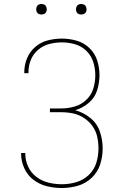

<svg xmlns="http://www.w3.org/2000/svg" viewBox="-20 -937 616 965"><path d="M291 8Q332 8 371.5 -3.5Q411 -15 441 -43.5Q471 -72 483.5 -111Q496 -150 496 -191Q496 -234 482 -275.5Q468 -317 433.5 -344.5Q399 -372 358 -383Q395 -394 425.5 -419.5Q456 -445 468 -482.5Q480 -520 480 -559Q480 -597 468.5 -633Q457 -669 429.5 -695.5Q402 -722 365.5 -732.5Q329 -743 291 -743Q255 -743 220 -734Q185 -725 157.5 -701.5Q130 -678 116 -644Q102 -610 102 -575V-569H123Q123 -571 123 -574Q123 -606 135 -636Q147 -666 172 -687Q197 -708 228 -716Q259 -724 291 -724Q325 -724 357.5 -714.5Q390 -705 414.5 -681Q439 -657 449 -624.5Q459 -592 459 -559Q459 -525 449 -492Q439 -459 413.5 -435Q388 -411 355 -401.5Q322 -392 288 -392H231V-373H288Q318 -373 347 -367Q376 -361 401.5 -344.5Q427 -328 444.5 -303.5Q462 -279 468.5 -250Q475 -221 475 -191Q475 -154 464 -118.5Q453 -83 426 -57.5Q399 -32 363.5 -21.5Q328 -11 291 -11Q257 -11 224 -19Q191 -27 163.5 -47.5Q136 -68 121.5 -99.5Q107 -131 107 -165V-168H86V-165Q86 -127 102 -91.5Q118 -56 148.5 -33Q179 -10 216 -1Q253 8 291 8ZM388 -864Q395 -864 402 -867Q409 -870 412 -876.5Q415 -883 415 -890Q415 -897 412 -904Q409 -911 402 -914Q395 -917 388 -917Q381 -917 374.5 -914Q368 -911 365 -904Q362 -897 362 -890Q362 -883 365 -876.5Q368 -870 374.5 -867Q381 -864 388 -864ZM188 -864Q195 -864 202 -867Q209 -870 212 -876.5Q215 -883 215 -890Q215 -897 212 -904Q209 -911 202 -914Q195 -917 188 -917Q181 -917 174.5 -914Q168 -911 165 -904Q162 -897 162 -890Q162 -883 165 -876.5Q168 -870 174.5 -867Q181 -864 188 -864Z"/></svg>

Font: Iosevka Sparkle Thin
Style: Regular
Weight: 100
Designer: Belleve Invis
Foundry: Belleve Invis
Version: Version 4.5.0; ttfautohint (v1.8.3)